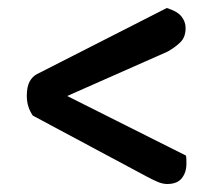

<svg xmlns="http://www.w3.org/2000/svg" viewBox="-20 -534 518 480"><path d="M445 -145Q446 -139 446 -134Q446 -129 446 -124Q446 -103 434.5 -88.5Q423 -74 398 -74Q387 -74 375 -79Q363 -84 348 -92L62 -245Q55 -255 51 -267.5Q47 -280 47 -294Q47 -317 54 -330Q61 -343 73 -349L397 -514Q423 -506 433.5 -493Q444 -480 444 -464Q444 -442 432 -429.5Q420 -417 399 -405L148 -294Z"/></svg>

Font: Baloo Thambi 2 Medium
Style: Regular
Weight: 500
Designer: Aadarsh Rajan and Ek Type
Foundry: Ek Type
Version: Version 1.640;hotconv 1.0.111;makeotfexe 2.5.65597; ttfautoh